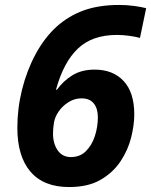

<svg xmlns="http://www.w3.org/2000/svg" viewBox="-20 -745 610 775"><path d="M259 10Q156 10 103 -52Q50 -114 50 -229Q50 -307 69 -383.5Q88 -460 123.5 -526Q159 -592 208 -637Q257 -681 318 -703Q379 -725 461 -725Q492 -725 521.5 -721Q551 -717 570 -712L545 -592Q527 -597 501.5 -600.5Q476 -604 452 -604Q352 -604 294 -548.5Q236 -493 206 -383H210Q235 -418 272 -441Q309 -464 362 -464Q436 -464 479 -418Q522 -372 522 -283Q522 -241 509.5 -190.5Q497 -140 467 -94.5Q437 -49 386.5 -19.5Q336 10 259 10ZM266 -111Q303 -111 327 -135Q351 -159 363 -196Q375 -233 375 -272Q375 -307 358.5 -327.5Q342 -348 309 -348Q281 -348 257 -333Q233 -318 217.5 -296Q202 -274 198 -251Q196 -240 195 -228.5Q194 -217 194 -206Q194 -165 213 -138Q232 -111 266 -111Z"/></svg>

Font: Noto IKEA Latin
Style: Bold Italic
Weight: 700
Italic angle: -12°
Designer: Monotype Design Team
Foundry: Monotype Imaging Inc.
Version: Version 1.0